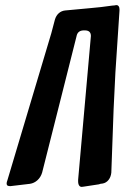

<svg xmlns="http://www.w3.org/2000/svg" viewBox="-20 -741 488 752"><path d="M448 -699V-705C448 -715 443 -721 437 -721C435 -721 433 -721 430 -720L419 -719C390 -715 360 -711 332 -709L235 -700C216 -698 201 -685 195 -664L181 -611L9 -35C7 -30 6 -26 6 -23C6 -13 12 -12 21 -12L97 -21C119 -24 138 -41 145 -65C190 -244 236 -424 281 -604C285 -616 294 -622 309 -622H312C328 -622 336 -615 336 -600L286 -37V-31C286 -16 292 -9 300 -9C302 -9 305 -10 308 -10L367 -19C372 -21 377 -22 381 -22C401 -25 414 -43 416 -65C419 -147 422 -232 425 -314L432 -457Z"/></svg>

Font: Bangerz
Style: Regular
Weight: 400
Designer: vernon adams
Foundry: Vernon Adams
Version: Version 2.10;December 28, 2023;FontCreator 13.0.0.2683 64-bi